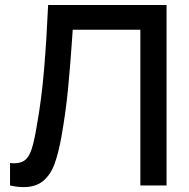

<svg xmlns="http://www.w3.org/2000/svg" viewBox="-20 -740 754 766"><path d="M20 -89.5Q31 -88.5 36 -88.5Q63.5 -88.5 79.8 -101.2Q96 -114 106.2 -145Q116.5 -176 126.5 -236.5Q146 -344 156 -464.8Q166 -585.5 172 -720H644.5V0H540V-621.5H270L269 -604Q261 -485 251.8 -388.8Q242.5 -292.5 225 -194Q213 -127.5 197.2 -85Q181.5 -42.5 152 -18Q122.5 6.5 74 6.5Q49 6.5 20 0Z"/></svg>

Font: Hauora SemiBold
Style: Regular
Weight: 600
Designer: Wayne Shih
Foundry: WCYS
Version: Version 1.001